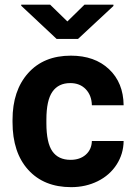

<svg xmlns="http://www.w3.org/2000/svg" viewBox="-20 -770 561 800"><path d="M32.2 0ZM273.9 -104Q313 -104 337.4 -125.5Q361.8 -147 362.8 -182.6H495.1Q494.6 -128.9 465.8 -84.2Q437 -39.6 387 -14.9Q336.9 9.8 276.4 9.8Q163.1 9.8 97.7 -62.3Q32.2 -134.3 32.2 -261.2V-270.5Q32.2 -392.6 97.2 -465.3Q162.1 -538.1 275.4 -538.1Q374.5 -538.1 434.3 -481.7Q494.1 -425.3 495.1 -331.5H362.8Q361.8 -372.6 337.4 -398.2Q313 -423.8 272.9 -423.8Q223.6 -423.8 198.5 -387.9Q173.3 -352.1 173.3 -271.5V-256.8Q173.3 -175.3 198.2 -139.6Q223.1 -104 273.9 -104ZM260.7 -680.7 332 -750.5H452.6V-745.1L305.2 -607.9H215.8L68.4 -746.1V-750.5H189Z"/></svg>

Font: Roboto
Style: Bold
Weight: 700
Designer: Google
Version: Version 2.134; 2016; ttfautohint (v1.6)